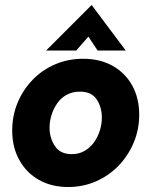

<svg xmlns="http://www.w3.org/2000/svg" viewBox="-20 -740 609 771"><path d="M254 11Q187 11 136.5 -17.5Q86 -46 57.5 -97.5Q29 -149 29 -216Q29 -275 50.5 -327Q72 -379 110.5 -419Q149 -459 201 -481.5Q253 -504 314 -504Q382 -504 432.5 -475.5Q483 -447 511 -396.5Q539 -346 539 -279Q539 -220 517 -167.5Q495 -115 456.5 -75Q418 -35 366 -12Q314 11 254 11ZM268 -121Q297 -121 319.5 -134Q342 -147 357.5 -168.5Q373 -190 381 -216Q389 -242 389 -268Q389 -309 368.5 -340.5Q348 -372 301 -372Q271 -372 248 -359.5Q225 -347 210 -325.5Q195 -304 187 -278.5Q179 -253 179 -227Q179 -186 200.5 -153.5Q222 -121 268 -121ZM165 -537 348 -720 485 -537H372L335 -593L286 -537Z"/></svg>

Font: Hanken Grotesk Black
Style: Italic
Weight: 900
Italic angle: -8°
Designer: Alfredo Marco Pradil
Foundry: Hanken Design Co.
Version: Version 3.013